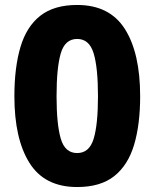

<svg xmlns="http://www.w3.org/2000/svg" viewBox="-20 -744 623 774"><path d="M545 -356Q545 -242 520.5 -160Q496 -78 440.5 -34Q385 10 291 10Q160 10 99 -87Q38 -184 38 -356Q38 -472 62.5 -554.5Q87 -637 142.5 -680.5Q198 -724 291 -724Q422 -724 483.5 -627Q545 -530 545 -356ZM208 -356Q208 -243 225 -185Q242 -127 291 -127Q340 -127 357.5 -184.5Q375 -242 375 -356Q375 -471 357.5 -529Q340 -587 291 -587Q242 -587 225 -529Q208 -471 208 -356Z"/></svg>

Font: Noto Sans Thai Looped ExtraBold
Style: Regular
Weight: 800
Designer: Sasikarn Vongin, Ben Mitchell
Foundry: The Fontpad Ltd
Version: Version 1.001; ttfautohint (v1.8.4.7-5d5b)